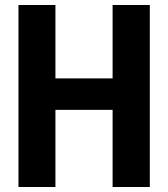

<svg xmlns="http://www.w3.org/2000/svg" viewBox="-20 -749 674 769"><path d="M54 0H202V-309H431V0H580V-729H431V-435H202V-729H54Z"/></svg>

Font: Mona Sans SemiCondensed
Style: Bold
Weight: 700
Width: 4
Designer: Deni Anggara
Foundry: GitHub
Version: Version 2.000